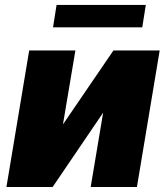

<svg xmlns="http://www.w3.org/2000/svg" viewBox="-20 -747 662 767"><path d="M5.7 0 96.6 -545.5H281.2L231.5 -250L433.2 -545.5H617.9L527 0H342.3L392 -296.9L190.3 0ZM206 -727.3H562.5L548.3 -637.8H191.8Z"/></svg>

Font: Inter P Black
Style: Italic
Weight: 900
Italic angle: -9.40001°
Designer: Rasmus Andersson
Foundry: rsms
Version: Version 3.018;git-588b23468